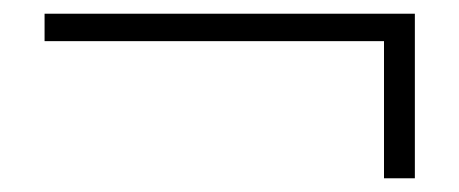

<svg xmlns="http://www.w3.org/2000/svg" viewBox="-20 -470 670 280"><path d="M585 -450V-410V-210H540V-410H45V-450Z"/></svg>

Font: Kumar One
Style: Regular
Weight: 400
Designer: Parimal Parmar
Foundry: Indian Type Foundry
Version: Version 1.000;PS 1.000;hotconv 1.0.88;makeotf.lib2.5.647800